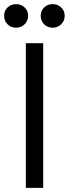

<svg xmlns="http://www.w3.org/2000/svg" viewBox="-51 -909 333 929"><path d="M74 0V-700H158V0ZM27 -775Q2 -775 -14.5 -791.5Q-31 -808 -31 -833Q-31 -857 -14.5 -873Q2 -889 27 -889Q51 -889 68 -873Q85 -857 85 -833Q85 -808 68 -791.5Q51 -775 27 -775ZM204 -775Q179 -775 162.5 -791.5Q146 -808 146 -833Q146 -857 162.5 -873Q179 -889 204 -889Q228 -889 245 -873Q262 -857 262 -833Q262 -808 245 -791.5Q228 -775 204 -775Z"/></svg>

Font: Rethink Sans
Style: Regular
Weight: 400
Designer: The Rethink Sans project authors (Hans Thiessen). DM Sans designed by Colophon Foundry.
Foundry: Rethink Communications LLC
Version: Version 1.001